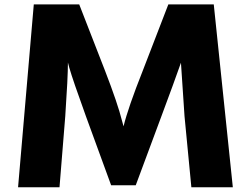

<svg xmlns="http://www.w3.org/2000/svg" viewBox="-20 -792 1103 846"><path d="M59.6 33.2 128.9 -772.5H329.1L442.4 -481.4Q499 -335 517.6 -259.8L524.4 -235.4Q543.9 -316.4 609.4 -481.4L721.7 -772.5H921.9L1005.9 33.2H823.2L793 -280.3L777.3 -515.6Q746.1 -426.8 691.4 -280.3L578.1 24.4H469.7L358.4 -280.3Q300.8 -439.5 285.2 -494.1L279.3 -516.6Q279.3 -452.1 267.6 -280.3L242.2 33.2Z"/></svg>

Font: GenEi M Gothic v2 Heavy
Style: Regular
Weight: 800
Version: Version 2.0